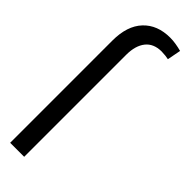

<svg xmlns="http://www.w3.org/2000/svg" viewBox="-259 -769 778 778"><g transform="rotate(45 130.0 -380.0)"><path d="M98.4 0H18.1V-585.6Q18.1 -670.1 60.4 -715Q102.6 -759.9 175.8 -759.9Q191.8 -759.9 208.8 -757.1Q225.9 -754.3 241.8 -750L230.5 -691.4Q215.2 -695 190 -695.7Q144.9 -695.3 121.8 -666.2Q98.7 -637.1 98.4 -585.6Z"/></g></svg>

Font: Inter UI Light
Style: Regular
Weight: 300
Designer: Rasmus Andersson
Foundry: rsms
Version: 3.2;8d6f07862